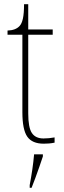

<svg xmlns="http://www.w3.org/2000/svg" viewBox="-20 -677 305 918"><path d="M189 10Q134 10 110.5 -23.5Q87 -57 87 -141V-511H16V-531Q54 -532 73 -552Q84 -563 89.5 -588Q95 -613 95 -657H115V-536H232V-511H115V-135Q115 -67 132.5 -41Q150 -15 188 -15Q214 -15 241 -20V5Q227 8 214 9Q201 10 189 10ZM122 208Q129 171 134.5 133.5Q140 96 143 61H185V71Q178 92 168.5 119.5Q159 147 149 174Q139 201 131 221H122Z"/></svg>

Font: Noto Serif Lao SemiCondensed Thin
Style: Regular
Weight: 100
Width: 4
Designer: Monotype Design Team
Foundry: Monotype Imaging Inc.
Version: Version 2.003; ttfautohint (v1.8.4.7-5d5b)